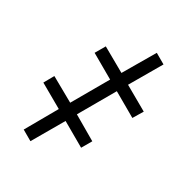

<svg xmlns="http://www.w3.org/2000/svg" viewBox="-148 -743 823 859"><g transform="rotate(30 263.0 -313.5)"><path d="M126 -1 217 -158 337 -89 366 -139 246 -209 349 -388 469 -319 499 -369 378 -438 470 -596 418 -626 326 -469 206 -537 177 -487 297 -418 194 -239 73 -307 45 -257 164 -189 74 -31Z"/></g></svg>

Font: Noto Serif Condensed SemiBold
Style: Italic
Weight: 600
Width: 3
Italic angle: -12°
Designer: Monotype Design Team
Foundry: Monotype Imaging Inc.
Version: Version 2.014